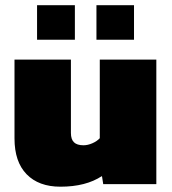

<svg xmlns="http://www.w3.org/2000/svg" viewBox="-20 -701 655 731"><path d="M121.1 -549.8V-681.2H265.1V-549.8ZM347.2 -549.8V-681.2H490.2V-549.8ZM210 9.8Q127.4 9.8 81.3 -37.6Q35.2 -85 35.2 -173.8V-474.1H250V-194.8Q250 -170.4 261.7 -159.2Q273.4 -147.9 297.9 -147.9Q314 -147.9 331.5 -155.5Q349.1 -163.1 359.9 -174.8V-474.1H575.2V0H373L368.2 -30.8Q307.1 9.8 210 9.8Z"/></svg>

Font: Kanit ExtraBold
Style: Regular
Weight: 800
Designer: Katatrad Team
Foundry: CadsonDemak
Version: Version 1.000;PS 001.000;hotconv 1.0.88;makeotf.lib2.5.64775